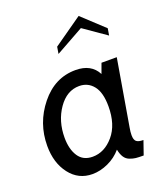

<svg xmlns="http://www.w3.org/2000/svg" viewBox="-138 -840 817 945"><g transform="rotate(-20 270.0 -367.5)"><path d="M492 -490 433 -143Q429 -122 429 -104Q429 -80 439.5 -71Q450 -62 476 -62L451 10Q425 10 410.5 8.5Q396 7 379 0.5Q362 -6 352 -21.5Q342 -37 337 -62Q308 -28 266.5 -9Q225 10 184 10Q111 10 66 -48.5Q21 -107 21 -196Q21 -315 95.5 -407.5Q170 -500 279 -500Q361 -500 393 -438L412 -490ZM269 -420Q204 -420 159.5 -356Q115 -292 115 -205Q115 -145 139.5 -107.5Q164 -70 214 -70Q276 -70 323.5 -125.5Q371 -181 371 -277Q371 -349 343 -384.5Q315 -420 269 -420ZM493 -603 375 -685 228 -603 234 -639 385 -745 499 -639Z"/></g></svg>

Font: Cabin
Style: Italic
Weight: 400
Designer: Pablo Impallari
Foundry: Pablo Impallari. www.impallari.com Igino Marini. www.ikern.com
Version: Version 1.005